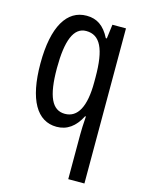

<svg xmlns="http://www.w3.org/2000/svg" viewBox="-118 -618 699 929"><g transform="rotate(15 231.0 -153.5)"><path d="M317 18V240H398V-537H330L321 -466H316C287 -523 250 -547 199 -547C101 -547 42 -452 42 -266C42 -85 98 10 196 10C248 10 288 -18 317 -75H321C318 -35 317 -4 317 18ZM219 -61C155 -61 125 -123 125 -265C125 -402 153 -475 216 -475C286 -475 317 -412 317 -270V-245C317 -123 283 -61 219 -61Z"/></g></svg>

Font: Noto Sans Gujarati ExtraCondensed
Style: Regular
Weight: 400
Width: 2
Designer: Jelle Bosma - Monotype Design Team, Universal Thirst
Foundry: Monotype Imaging Inc.
Version: Version 2.106